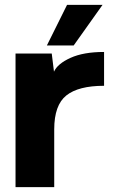

<svg xmlns="http://www.w3.org/2000/svg" viewBox="-20 -770 483 790"><path d="M283.2 -583H172.9L255.9 -750H401.9ZM408.2 -556.2V-417Q302.7 -417 252.9 -377.2Q203.1 -337.4 203.1 -237.8V0H43.9V-549.8H192.9L202.1 -475.1Q216.8 -507.8 270.3 -532Q323.7 -556.2 408.2 -556.2Z"/></svg>

Font: Oakes Grotesk Bold
Style: Regular
Weight: 700
Designer: Samuel Oakes
Foundry: Samuel Oakes
Version: Version 1.000;PS 001.000;hotconv 1.0.88;makeotf.lib2.5.64775